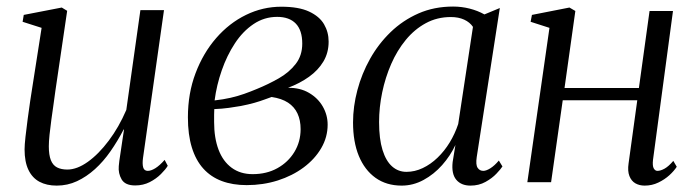

<svg xmlns="http://www.w3.org/2000/svg" viewBox="-20 -556 2124 586"><path d="M153 10.5Q122.5 10.5 100.5 -1.2Q78.5 -13 66.8 -37.5Q55 -62 55 -100Q55 -113.5 57.8 -138.8Q60.5 -164 64.5 -193.2Q68.5 -222.5 72.2 -248Q76 -273.5 78 -285.5L107 -471L49 -489.5L52.5 -510.5L168.5 -533L185 -523L149 -278.5Q147 -261.5 143.5 -238.5Q140 -215.5 136.8 -191Q133.5 -166.5 131.2 -145Q129 -123.5 129 -109.5Q129 -83 135.2 -67.2Q141.5 -51.5 154.2 -45Q167 -38.5 185.5 -38.5Q215 -38.5 248 -62Q281 -85.5 312 -126.8Q343 -168 365.5 -220.5L408.5 -525H480.5L416.5 -74Q414 -56 417 -45.2Q420 -34.5 431 -34.5Q441 -34.5 454 -42.5Q467 -50.5 482.5 -68L492 -50Q485.5 -39 471.2 -24.8Q457 -10.5 437 -0.2Q417 10 392.5 10Q362 10 351.2 -8.5Q340.5 -27 342.5 -49Q342.5 -52 344.2 -65Q346 -78 348.8 -95.8Q351.5 -113.5 354 -131Q356.5 -148.5 358.5 -160.5L357.5 -161Q339 -125.5 317.2 -94.2Q295.5 -63 269.8 -39.8Q244 -16.5 215 -3Q186 10.5 153 10.5Z M733 9Q690 9 656.8 -3.5Q623.5 -16 600.5 -41.5Q577.5 -67 565.5 -106Q553.5 -145 553.5 -198Q553.5 -271 576.8 -332.5Q600 -394 639.8 -439.8Q679.5 -485.5 730.8 -510.5Q782 -535.5 838.5 -535.5Q891.5 -535.5 923.2 -520.8Q955 -506 969 -482Q983 -458 983 -429Q983 -395 967 -368.2Q951 -341.5 923 -321.5Q895 -301.5 859 -288Q896 -288.5 923.2 -272.5Q950.5 -256.5 965.2 -230.8Q980 -205 980 -175.5Q980 -137.5 960.5 -104Q941 -70.5 906.8 -45Q872.5 -19.5 827.8 -5.2Q783 9 733 9ZM751 -24.5Q794 -24.5 826.8 -42.8Q859.5 -61 878.5 -92.2Q897.5 -123.5 897.5 -162Q897.5 -189 888 -209.5Q878.5 -230 859 -242.8Q839.5 -255.5 809 -260Q801.5 -257.5 788.2 -252.5Q775 -247.5 756.5 -242.2Q738 -237 715 -232.5Q698.5 -229.5 678.5 -226.8Q658.5 -224 634 -223Q633.5 -214 633.5 -206Q633.5 -198 633.5 -183.5Q633.5 -135 647 -99.2Q660.5 -63.5 687 -44Q713.5 -24.5 751 -24.5ZM635 -249.5Q661.5 -252.5 683.5 -257.5Q705.5 -262.5 725.2 -269.5Q745 -276.5 764 -284.5Q799.5 -299 831 -317Q862.5 -335 882.5 -360.8Q902.5 -386.5 902.5 -423Q902.5 -463.5 882.8 -484Q863 -504.5 826 -504.5Q786.5 -504.5 753.8 -482.5Q721 -460.5 696.8 -423.5Q672.5 -386.5 656.8 -341.2Q641 -296 635 -249.5Z M1435 -76.5Q1431.5 -53 1437.8 -43.8Q1444 -34.5 1455 -34.5Q1464 -34.5 1476.8 -42.5Q1489.5 -50.5 1502.5 -66L1513.5 -48Q1508.5 -40 1495.2 -26Q1482 -12 1461.8 -0.8Q1441.5 10.5 1416 10.5Q1387.5 10.5 1372.5 -7.5Q1357.5 -25.5 1361.5 -61.5L1370 -113.5Q1354.5 -80.5 1329.5 -52.2Q1304.5 -24 1272.8 -6.8Q1241 10.5 1206 10.5Q1159.5 10.5 1126.2 -13.2Q1093 -37 1075.2 -80Q1057.5 -123 1057.5 -182.5Q1057.5 -231 1070.8 -281Q1084 -331 1109.5 -376.5Q1135 -422 1172.2 -458Q1209.5 -494 1257.2 -515Q1305 -536 1363 -536Q1388.5 -536 1413.2 -529.8Q1438 -523.5 1458.5 -512L1505.5 -531.5ZM1423.5 -474Q1414 -488 1396.8 -496Q1379.5 -504 1356 -504Q1314 -504 1279.5 -485.2Q1245 -466.5 1218.5 -434.2Q1192 -402 1174 -360.8Q1156 -319.5 1146.5 -274Q1137 -228.5 1137 -183.5Q1137 -132 1147.5 -98.2Q1158 -64.5 1176.8 -48Q1195.5 -31.5 1220.5 -31.5Q1246 -31.5 1270.2 -43Q1294.5 -54.5 1315.5 -74.8Q1336.5 -95 1352.5 -121.2Q1368.5 -147.5 1378.5 -177.5Z M1973 -68Q1971 -50 1975.2 -42.2Q1979.5 -34.5 1986.5 -34.5Q1996 -34.5 2008.2 -41.2Q2020.5 -48 2035 -65L2045.5 -47Q2037.5 -34.5 2023 -21.2Q2008.5 -8 1989.2 1.2Q1970 10.5 1947.5 10.5Q1931.5 10.5 1919.2 3.5Q1907 -3.5 1901 -18.8Q1895 -34 1898.5 -57.5L1925 -250H1697.5L1662 0H1589.5L1657 -471L1599.5 -489.5L1603.5 -510.5L1718 -533L1736 -522.5L1703 -287.5H1930L1962.5 -522.5H2034Z"/></svg>

Font: Merriweather 96pt Light
Style: Italic
Weight: 300
Italic angle: -7.8°
Version: Version 2.101